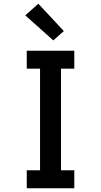

<svg xmlns="http://www.w3.org/2000/svg" viewBox="-20 -1006 540 1026"><path d="M123 0V-96H194V-639H123V-735H377V-639H306V-96H377V0ZM265 -790 115 -924 185 -986 321 -840Z"/></svg>

Font: Zed Mono
Style: Bold
Weight: 700
Monospace: yes
Designer: Belleve Invis
Foundry: Belleve Invis
Version: Version 1.0.0; ttfautohint (v1.8.4)